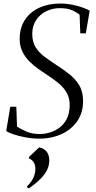

<svg xmlns="http://www.w3.org/2000/svg" viewBox="-20 -771 542 1083"><path d="M201 11Q163.5 11 125.2 4Q87 -3 57 -13Q27 -23 15 -32L38 -169H72L76 -57Q97 -43 128.8 -29Q160.5 -15 204 -15Q231.5 -15 260.5 -23.5Q289.5 -32 314.5 -50.2Q339.5 -68.5 355.5 -98.5Q371.5 -128.5 373 -171Q374.5 -215.5 357.2 -246.2Q340 -277 312.2 -300Q284.5 -323 254 -343Q227.5 -360.5 199 -380.2Q170.5 -400 146.2 -424.2Q122 -448.5 106.8 -479Q91.5 -509.5 91 -548.5Q90.5 -612.5 119.8 -657.8Q149 -703 200.8 -727Q252.5 -751 319.5 -751Q355.5 -751 388.5 -744.2Q421.5 -737.5 447 -728.2Q472.5 -719 486 -711L464 -583H433L429 -688Q413.5 -701 387.5 -713Q361.5 -725 316 -725Q277 -725 242 -708.2Q207 -691.5 184.8 -659.2Q162.5 -627 162 -581Q161.5 -535 181.2 -504Q201 -473 231.8 -450.5Q262.5 -428 294.5 -407Q331.5 -383 366.8 -356.2Q402 -329.5 425 -293.2Q448 -257 448.5 -204.5Q449.5 -137.5 416.8 -89.2Q384 -41 327.8 -15Q271.5 11 201 11ZM132 284.5V280Q148.5 265 159 248.8Q169.5 232.5 174.5 215.5Q179.5 198.5 179.5 182Q179.5 157 168.8 142.5Q158 128 143 122.5V115L201 60Q229.5 66.5 243.8 85.2Q258 104 258 134.5Q258 161.5 246 186.8Q234 212 208.5 237.8Q183 263.5 143 292Z"/></svg>

Font: Merriweather 144pt Light
Style: Italic
Weight: 300
Italic angle: -7.8°
Version: Version 2.101